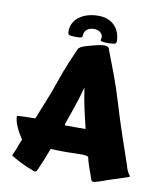

<svg xmlns="http://www.w3.org/2000/svg" viewBox="-97 -956 889 1063"><g transform="rotate(10 347.5 -424.0)"><path d="M32.7 -35.6Q39.1 -48.3 45.9 -64.2Q52.7 -80.1 58.6 -98.6L71.8 -130.9Q63 -144 54 -159.4Q44.9 -174.8 37.6 -190.9Q30.3 -207 25.6 -223.1Q21 -239.3 21 -254.4Q21 -255.4 28.6 -256.1Q36.1 -256.8 47.6 -257.3Q59.1 -257.8 72.5 -258.1Q85.9 -258.3 97.4 -258.5Q108.9 -258.8 116.5 -259Q124 -259.3 124 -259.3Q135.3 -288.6 146 -314.9Q156.7 -341.3 167.5 -368.2Q178.2 -395 189 -423.1Q199.7 -451.2 210.4 -483.4Q231 -543.9 250.5 -589.8Q270 -635.7 287.1 -675.3Q289.1 -680.2 293.7 -684.3Q298.3 -688.5 303.7 -691.4Q309.1 -694.3 314.2 -696.3Q319.3 -698.2 322.3 -699.2Q324.2 -699.7 337.2 -703.6Q350.1 -707.5 366.7 -711.9Q383.3 -716.3 399.7 -719.7Q416 -723.1 425.8 -723.1H434.6Q442.4 -723.1 449.5 -719.5Q456.5 -715.8 459 -705.1Q482.4 -645 509 -574Q535.6 -502.9 561 -417.5Q574.7 -371.6 587.9 -330.6Q601.1 -289.6 614.3 -250.5Q627.4 -211.4 640.9 -172.4Q654.3 -133.3 668.5 -91.8Q672.9 -74.2 677.5 -64Q682.1 -53.7 686 -47.9Q689.9 -42 692.4 -39.3Q694.8 -36.6 694.8 -33.7Q694.8 -30.8 685.5 -27.8L580.6 6.3Q568.8 10.7 556.6 15.1Q544.4 19.5 533.7 22.9Q522.9 26.4 514.9 28.6Q506.8 30.8 503.4 30.8H500.5Q493.7 30.8 490.7 26.6Q487.8 22.5 486.8 18.6Q481.9 2.4 477.1 -10.5Q472.2 -23.4 467.5 -36.4Q462.9 -49.3 458.3 -64Q453.6 -78.6 449.2 -98.6Q448.2 -101.1 443.8 -102.8Q439.5 -104.5 433.3 -105.5Q427.2 -106.4 420.4 -106.7Q413.6 -106.9 407.7 -106.9Q389.2 -106.9 377.7 -106.7Q366.2 -106.4 357.4 -106.2Q348.6 -106 340.6 -105.7Q332.5 -105.5 320.8 -105.5Q306.6 -105.5 291.7 -105.7Q276.9 -106 264.6 -106.4L236.8 -107.4Q224.1 -72.3 211.4 -41.5Q198.7 -10.7 184.1 22Q183.1 25.9 179.4 28.3Q175.8 30.8 171.9 30.8Q168.9 30.8 168.5 30.3Q121.1 13.2 88.9 -3.4Q56.6 -20 32.7 -35.6ZM361.8 -474.6Q350.1 -431.2 338.6 -395.8Q327.1 -360.4 317.6 -333Q308.1 -305.7 301.3 -286.9Q294.4 -268.1 291.5 -257.8V-253.4Q291.5 -250.5 291 -249.5H408.2Q402.8 -273.4 396.7 -297.9Q390.6 -322.3 384.8 -349.1Q378.9 -376 373 -406.7Q367.2 -437.5 361.8 -474.6ZM405.8 -752.9Q406.2 -755.4 407 -758.8Q407.7 -762.2 407.7 -766.1Q407.7 -779.3 395 -791.3Q382.3 -803.2 356.9 -803.2Q341.3 -803.2 330.8 -798.3Q320.3 -793.5 314 -786.1Q307.6 -778.8 305.2 -770.5Q302.7 -762.2 302.7 -754.9Q302.7 -754.4 303 -754.2Q303.2 -753.9 303.2 -753.4Q302.7 -751 301.5 -748.8Q300.3 -746.6 296.6 -745.1Q293 -743.7 286.1 -742.9Q279.3 -742.2 267.1 -742.2Q250.5 -742.2 241.2 -743.4Q231.9 -744.6 227.3 -747.6Q222.7 -750.5 221.7 -754.6Q220.7 -758.8 220.7 -764.6Q220.7 -792 232.2 -813.2Q243.7 -834.5 263.9 -849.1Q284.2 -863.8 311.3 -871.6Q338.4 -879.4 369.1 -879.4Q402.3 -879.4 426 -868.9Q449.7 -858.4 464.8 -841.1Q480 -823.7 487.1 -802Q494.1 -780.3 494.1 -757.8Q494.1 -752.9 492.9 -749.5Q491.7 -746.1 486.8 -743.9Q481.9 -741.7 472.7 -740.7Q463.4 -739.7 446.8 -739.7Q433.6 -739.7 425.5 -740.5Q417.5 -741.2 412.8 -742.4Q408.2 -743.7 406.7 -745.6Q405.3 -747.6 405.3 -750Q405.3 -751 405.5 -751.5Q405.8 -752 405.8 -752.9Z"/></g></svg>

Font: Carter One
Style: Regular
Weight: 400
Designer: vernon adams
Foundry: vernon adams
Version: Version 1.000